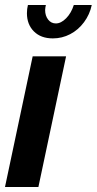

<svg xmlns="http://www.w3.org/2000/svg" viewBox="-24 -750 388 770"><path d="M107 -524H241L130 0H-4ZM200 -656Q221 -656 241.5 -677Q262 -698 272 -730H344Q336 -692 313 -661Q290 -630 257.5 -613Q225 -596 188 -596Q140 -596 112 -624Q84 -652 84 -697Q84 -706 85 -714Q86 -722 88 -730H160Q159 -725 158 -720Q157 -715 157 -710Q157 -687 169 -671.5Q181 -656 200 -656Z"/></svg>

Font: Raleway Thin
Style: Bold Italic
Weight: 700
Italic angle: -12°
Version: Version 4.026